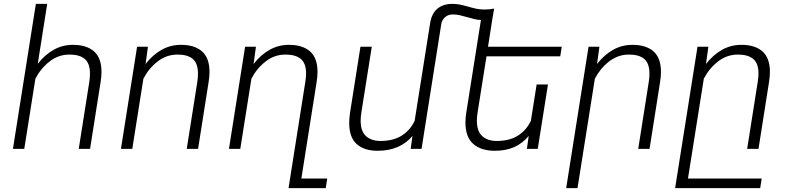

<svg xmlns="http://www.w3.org/2000/svg" viewBox="-20 -770 4096 993"><path d="M163.1 -363.3 105.5 0H46.9L165.5 -750H224.1L175.3 -439.9Q211.4 -486.3 257.1 -512.2Q302.7 -538.1 357.4 -538.1Q427.7 -538.1 466.3 -504.2Q504.9 -470.2 504.9 -397.9Q504.9 -374.5 500.5 -346.7L445.8 0H387.2L441.9 -346.7Q445.3 -368.7 445.3 -388.7Q445.3 -442.4 418.5 -465.1Q391.6 -487.8 339.8 -487.8Q282.2 -487.8 236.6 -452.1Q190.9 -416.5 163.1 -363.3Z M721.7 -363.3 664.1 0H605.5L689 -528.3H745.1L732.9 -439Q769 -485.8 815.2 -512Q861.3 -538.1 916 -538.1Q986.3 -538.1 1024.9 -504.2Q1063.5 -470.2 1063.5 -397.9Q1063.5 -374.5 1059.1 -346.7L1004.4 0H945.8L1000.5 -346.7Q1003.9 -368.7 1003.9 -388.7Q1003.9 -442.4 977.1 -465.1Q950.2 -487.8 898.4 -487.8Q840.8 -487.8 795.2 -452.1Q749.5 -416.5 721.7 -363.3Z M1672.4 153.3 1664.6 203.1H1472.2L1559.1 -346.7Q1563 -371.6 1563 -389.6Q1563 -442.4 1535.9 -465.1Q1508.8 -487.8 1457 -487.8Q1399.4 -487.8 1353.8 -452.1Q1308.1 -416.5 1280.3 -363.3L1222.7 0H1164.1L1247.6 -528.3H1303.7L1291.5 -439Q1327.6 -485.8 1373.8 -512Q1419.9 -538.1 1474.6 -538.1Q1544.9 -538.1 1583.5 -504.2Q1622.1 -470.2 1622.1 -397.9Q1622.1 -374.5 1617.7 -346.7L1538.6 153.3Z M2450.2 -189.5Q2446.3 -164.6 2446.3 -146.5Q2446.3 -90.8 2474.1 -65.9Q2502 -41 2548.8 -41Q2615.2 -41 2658.9 -68.8Q2702.6 -96.7 2725.6 -145L2755.4 -333H2814L2761.2 0H2705.1L2714.4 -66.9Q2681.6 -27.8 2638.9 -9Q2596.2 9.8 2539.1 9.8Q2468.3 9.8 2427.7 -25.6Q2387.2 -61 2387.2 -136.2Q2387.2 -160.2 2391.6 -188L2467.3 -666.5Q2449.7 -667.5 2435.1 -670.9Q2420.4 -674.3 2396.5 -681.2Q2373.5 -688 2356.4 -691.7Q2339.4 -695.3 2319.8 -695.3Q2298.3 -695.3 2282 -681.2Q2265.6 -667 2262.2 -645.5L2160.2 0H2104L2113.3 -66.9Q2048.3 9.8 1933.1 9.8Q1863.3 9.8 1824.7 -24.9Q1786.1 -59.6 1786.1 -133.8Q1786.1 -158.7 1790.5 -188L1844.2 -528.3H1902.8L1849.1 -189.5Q1845.2 -164.6 1845.2 -146.5Q1845.2 -90.8 1873 -65.9Q1900.9 -41 1947.8 -41Q2014.2 -41 2057.9 -68.8Q2101.6 -96.7 2124.5 -145L2204.6 -650.4Q2212.4 -700.2 2242.2 -725.1Q2272 -750 2319.8 -750Q2340.3 -750 2358.6 -746.3Q2377 -742.7 2400.4 -735.8Q2427.7 -728 2446 -724.4Q2464.4 -720.7 2486.8 -720.7Q2509.8 -720.7 2535.6 -725.6L2526.4 -671.9L2503.9 -528.3H2885.3L2877.4 -478.5H2496.1Z M3056.6 -363.3 2966.8 203.1H2908.2L3023.9 -528.3H3080.1L3067.9 -439Q3104 -485.8 3150.1 -512Q3196.3 -538.1 3251 -538.1Q3321.3 -538.1 3359.9 -504.2Q3398.4 -470.2 3398.4 -397.9Q3398.4 -374.5 3394 -346.7L3339.4 0H3280.8L3335.4 -346.7Q3338.9 -368.7 3338.9 -388.7Q3338.9 -442.4 3312 -465.1Q3285.2 -487.8 3233.4 -487.8Q3175.8 -487.8 3130.1 -452.1Q3084.5 -416.5 3056.6 -363.3Z M3898.9 -346.7Q3902.8 -371.6 3902.8 -389.6Q3902.8 -442.4 3875.7 -465.1Q3848.6 -487.8 3796.9 -487.8Q3739.3 -487.8 3693.6 -452.1Q3647.9 -416.5 3620.1 -363.3L3538.1 153.3H3919.4L3911.6 203.1H3471.7L3479.5 153.3L3587.4 -528.3H3643.6L3631.3 -439Q3667.5 -485.8 3713.6 -512Q3759.8 -538.1 3814.5 -538.1Q3884.8 -538.1 3923.3 -504.2Q3961.9 -470.2 3961.9 -397.9Q3961.9 -374.5 3957.5 -346.7L3902.8 0H3844.2Z"/></svg>

Font: Mardoto Light
Style: Italic
Weight: 300
Italic angle: -12°
Designer: Christian Robertson, Vahan Hovhannisyan
Foundry: Google
Version: Version 1.000